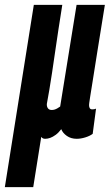

<svg xmlns="http://www.w3.org/2000/svg" viewBox="-69 -564 454 794"><path d="M-49 210 70.9 -544H188.6Q179.9 -490.3 172.5 -440.9Q165 -391.4 158.6 -347.1Q152.2 -302.8 146.4 -264.1Q140.5 -225.4 135.1 -192.9Q129.6 -160.3 124.7 -134.3Q124 -123.4 129.1 -116.3Q134.1 -109.2 144.9 -109.2Q150.4 -109.2 155.7 -110.6Q161 -112 167.4 -115.5Q173.8 -119 179.8 -123.4L247.7 -544H364.7Q345.5 -425.4 333.3 -349Q321.1 -272.5 314.2 -228.5Q307.2 -184.4 303.9 -164.2Q300.6 -143.9 300 -137.7Q299.3 -131.5 299.3 -129.2Q299.3 -121.2 302.3 -116.5Q305.2 -111.7 312.6 -111.7Q315.5 -111.7 319.8 -112.3Q324.1 -112.9 328.2 -114.8L314.3 -10.5Q302.5 -1.6 283.7 4.2Q264.8 10 248.3 10Q224.5 10 207.5 -1.9Q190.5 -13.8 184.3 -29.8Q173.1 -14.9 161.2 -6.3Q149.3 2.3 138.8 6.1Q128.2 10 117.7 10Q112.2 10 108.3 8.1Q104.4 6.1 101.6 1.9L68.4 210Z"/></svg>

Font: Georama ExtraCondensed Thin
Style: Italic
Weight: 100
Width: 2
Italic angle: -9°
Designer: Jean-Baptiste Levee
Foundry: Production Type
Version: Version 1.001